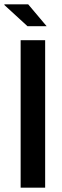

<svg xmlns="http://www.w3.org/2000/svg" viewBox="-39 -873 287 893"><path d="M57 0V-686H171V0ZM89 -751 -19 -850 -18 -853H92L178 -751Z"/></svg>

Font: Archivo Narrow SemiBold
Style: Regular
Weight: 600
Designer: Hector Gatti
Foundry: Omnibus-Type
Version: Version 3.002